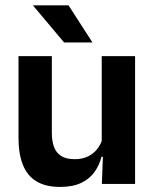

<svg xmlns="http://www.w3.org/2000/svg" viewBox="-20 -706 594 737"><path d="M179 -490.5V-195.5Q179 -165 187.2 -142.2Q195.5 -119.5 214.8 -107.2Q234 -95 266.5 -95Q296 -95 317.5 -105.5Q339 -116 353 -133.8Q367 -151.5 373.5 -173.5L393.5 -104H369.5Q361.5 -72 342.8 -45.8Q324 -19.5 291.8 -4Q259.5 11.5 211 11.5Q155 11.5 119.8 -10Q84.5 -31.5 67.8 -73.5Q51 -115.5 51 -177V-490.5ZM498.5 -490.5V0H371L375.5 -119L370.5 -129.5V-490.5ZM243 -685.5 334 -544.5V-543H226L107.5 -684V-685.5Z"/></svg>

Font: Anek Gurmukhi Medium SemiBold
Style: Regular
Weight: 600
Version: Version 1.003